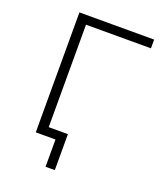

<svg xmlns="http://www.w3.org/2000/svg" viewBox="-155 -797 880 1053"><g transform="rotate(20 284.5 -270.5)"><path d="M181 0H124V-700H560V-649H181ZM293 159H239V0H124V-51H293Z"/></g></svg>

Font: Montserrat-Alt1 Light
Style: Regular
Weight: 300
Designer: Differentunic
Foundry: Differentunic
Version: Version 7.222